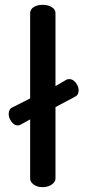

<svg xmlns="http://www.w3.org/2000/svg" viewBox="-20 -776 360 796"><path d="M157 0Q134 0 119.5 -11Q105 -22 105 -35V-281L65 -259Q59 -256 53 -256Q39 -256 27.5 -271.5Q16 -287 16 -304Q16 -312 19.5 -319.5Q23 -327 30 -330L105 -368V-722Q105 -737 119.5 -746.5Q134 -756 157 -756Q179 -756 194.5 -746.5Q210 -737 210 -722V-419L256 -446Q261 -448 267 -448Q278 -448 286.5 -441Q295 -434 300.5 -423Q306 -412 306 -401Q306 -382 291 -375L210 -332V-35Q210 -22 194.5 -11Q179 0 157 0Z"/></svg>

Font: Dosis ExtraLight SemiBold
Style: Regular
Weight: 600
Version: Version 3.001; ttfautohint (v1.8.2)